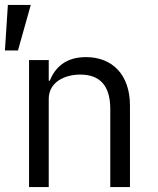

<svg xmlns="http://www.w3.org/2000/svg" viewBox="-20 -760 640 780"><path d="M98 0H178V-358C178 -426 242 -457 306 -457C386 -457 428 -412 428 -317V0H508V-331C508 -456 437 -528 329 -528C244 -528 203 -483 182 -432H178V-516H98ZM0 -555H53L105 -740H12Z"/></svg>

Font: IBM Mono
Style: Regular
Weight: 400
Monospace: yes
Designer: Mike Abbink, Paul van der Laan, Pieter van Rosmalen
Foundry: Bold Monday
Version: Version 2.3